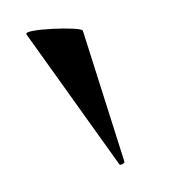

<svg xmlns="http://www.w3.org/2000/svg" viewBox="-44 -771 301 338"><g transform="rotate(-10 106.5 -601.5)"><path d="M23 -727Q22 -731 36 -731Q50 -731 70 -728.5Q90 -726 105.5 -722.5Q121 -719 122 -716L154 -476Q154 -474 149.5 -472.5Q145 -471 144 -474Z"/></g></svg>

Font: Cormorant Infant Light
Style: Bold
Weight: 700
Version: Version 4.001